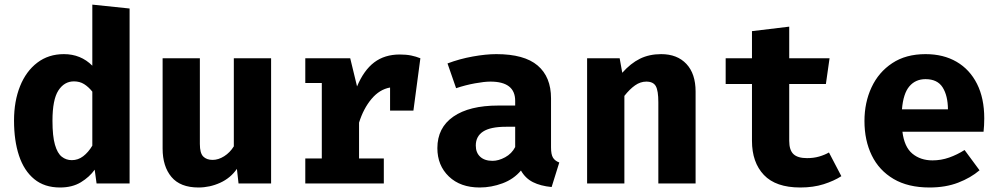

<svg xmlns="http://www.w3.org/2000/svg" viewBox="-20 -798 4348 835"><path d="M381.5 -777.9 543.6 -761V0H400L391.8 -60Q369.2 -28.2 331.8 -5.4Q294.4 17.4 241 17.4Q173.3 17.4 129 -19Q84.6 -55.4 62.8 -120.8Q41 -186.2 41 -273.8Q41 -357.9 67.2 -423.1Q93.3 -488.2 142.1 -525.4Q190.8 -562.6 257.9 -562.6Q331.3 -562.6 381.5 -512.3ZM301.5 -444.1Q259.5 -444.1 233.8 -404.4Q208.2 -364.6 208.2 -272.8Q208.2 -205.6 219 -168.5Q229.7 -131.3 248.7 -116.4Q267.7 -101.5 292.3 -101.5Q319.5 -101.5 341.8 -118.5Q364.1 -135.4 381.5 -164.6V-399.5Q364.6 -420.5 345.6 -432.3Q326.7 -444.1 301.5 -444.1Z M849.2 -544.6V-171.8Q849.2 -132.3 863.8 -117.4Q878.5 -102.6 904.6 -102.6Q929.7 -102.6 954.9 -118.5Q980 -134.4 996.9 -161.5V-544.6H1159V0H1017.4L1010.3 -63.6Q982.6 -23.6 937.4 -3.1Q892.3 17.4 843.1 17.4Q764.1 17.4 725.6 -28.5Q687.2 -74.4 687.2 -151.8V-544.6Z M1307.7 0V-108.7H1379.5V-436.9H1307.7V-544.6H1503.1L1532.8 -422.1Q1562.1 -492.3 1607.4 -526.7Q1652.8 -561 1718.5 -561Q1746.2 -561 1767.7 -556.7Q1789.2 -552.3 1808.2 -544.6L1777.9 -316.9H1676.4V-417.4Q1630.3 -409.2 1595.4 -367.4Q1560.5 -325.6 1541.5 -264.6V-108.7H1649.2V0Z M2376.4 -156.9Q2376.4 -126.2 2384.9 -112.3Q2393.3 -98.5 2412.3 -91.3L2379 15.4Q2330.8 10.8 2297.7 -5.9Q2264.6 -22.6 2245.6 -56.4Q2214.4 -19 2165.6 -0.8Q2116.9 17.4 2066.2 17.4Q1982.1 17.4 1932.1 -30.5Q1882.1 -78.5 1882.1 -153.8Q1882.1 -242.6 1951.5 -290.8Q2021 -339 2147.2 -339H2220.5V-359.5Q2220.5 -443.1 2112.8 -443.1Q2086.7 -443.1 2045.6 -435.6Q2004.6 -428.2 1963.6 -414.4L1926.2 -522.1Q1979 -542.1 2036.2 -552.3Q2093.3 -562.6 2138.5 -562.6Q2260 -562.6 2318.2 -513.1Q2376.4 -463.6 2376.4 -370.3ZM2122.1 -98.5Q2148.2 -98.5 2176.9 -114.1Q2205.6 -129.7 2220.5 -158.5V-246.7H2180.5Q2112.8 -246.7 2081 -225.9Q2049.2 -205.1 2049.2 -165.1Q2049.2 -133.8 2068.5 -116.2Q2087.7 -98.5 2122.1 -98.5Z M2533.3 0V-544.6H2674.9L2686.2 -481.5Q2722.6 -522.6 2763.1 -542.6Q2803.6 -562.6 2855.4 -562.6Q2925.1 -562.6 2965.1 -520Q3005.1 -477.4 3005.1 -400V0H2843.1V-353.3Q2843.1 -403.6 2832.1 -423.3Q2821 -443.1 2790.8 -443.1Q2765.1 -443.1 2741.8 -426.7Q2718.5 -410.3 2695.4 -381V0Z M3639 -31.8Q3607.2 -11.3 3562.1 3.1Q3516.9 17.4 3460.5 17.4Q3353.8 17.4 3302.1 -37.2Q3250.3 -91.8 3250.3 -185.6V-432.8H3135.9V-544.6H3250.3V-662.6L3412.3 -682.1V-544.6H3587.7L3571.8 -432.8H3412.3V-185.6Q3412.3 -145.1 3430.8 -127.7Q3449.2 -110.3 3489.7 -110.3Q3518.5 -110.3 3542.3 -117.2Q3566.2 -124.1 3585.1 -134.9Z M3904.6 -225.1Q3912.8 -158.5 3948.2 -129.5Q3983.6 -100.5 4035.4 -100.5Q4072.8 -100.5 4107.7 -112.8Q4142.6 -125.1 4174.9 -145.6L4240 -57.4Q4201.5 -24.6 4146.9 -3.6Q4092.3 17.4 4022.6 17.4Q3929.2 17.4 3866.2 -19.7Q3803.1 -56.9 3771.3 -122.1Q3739.5 -187.2 3739.5 -271.8Q3739.5 -352.3 3770.3 -418.2Q3801 -484.1 3860.3 -523.3Q3919.5 -562.6 4005.1 -562.6Q4083.1 -562.6 4140.3 -529.2Q4197.4 -495.9 4229 -433.3Q4260.5 -370.8 4260.5 -283.1Q4260.5 -269.2 4259.7 -253.3Q4259 -237.4 4257.4 -225.1ZM4005.1 -453.8Q3961.5 -453.8 3934.9 -422.6Q3908.2 -391.3 3902.6 -322.6H4102.6Q4102.1 -382.1 4079.5 -417.9Q4056.9 -453.8 4005.1 -453.8Z"/></svg>

Font: Fira Code
Style: Bold
Weight: 700
Monospace: yes
Designer: Carrois Corporate, Edenspiekermann AG, Nikita Prokopov
Foundry: Carrois Corporate, Edenspiekermann AG, Nikita Prokopov
Version: Version 6.000; ttfautohint (v1.8.2) -l 8 -r 50 -G 200 -x 14 